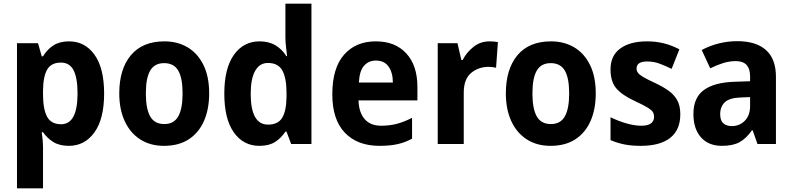

<svg xmlns="http://www.w3.org/2000/svg" viewBox="-20 -780 4292 1040"><path d="M354 -556Q440 -556 492 -483.5Q544 -411 544 -273Q544 -136 491.5 -63Q439 10 353 10Q302 10 268.5 -11Q235 -32 213 -64H206Q213 -16 213 16V240H72V-546H186L206 -475H213Q236 -513 270 -534.5Q304 -556 354 -556ZM310 -441Q258 -441 236 -404Q214 -367 213 -290V-269Q213 -189 235 -148Q257 -107 311 -107Q400 -107 400 -274Q400 -358 378.5 -399.5Q357 -441 310 -441Z M1113 -274Q1113 -189 1085 -125Q1057 -61 1002.5 -25.5Q948 10 868 10Q794 10 739.5 -25Q685 -60 655.5 -124Q626 -188 626 -274Q626 -406 689 -481Q752 -556 871 -556Q942 -556 996.5 -523.5Q1051 -491 1082 -428Q1113 -365 1113 -274ZM770 -274Q770 -191 793.5 -149.5Q817 -108 870 -108Q922 -108 945.5 -149.5Q969 -191 969 -274Q969 -357 945.5 -397.5Q922 -438 869 -438Q817 -438 793.5 -397.5Q770 -357 770 -274Z M1385 10Q1298 10 1246.5 -63Q1195 -136 1195 -273Q1195 -410 1247 -483Q1299 -556 1386 -556Q1437 -556 1473 -534Q1509 -512 1531 -476H1535Q1533 -497 1529.5 -524Q1526 -551 1526 -579V-760H1667V0H1557L1532 -67H1526Q1503 -32 1470 -11Q1437 10 1385 10ZM1432 -105Q1486 -105 1508.5 -142Q1531 -179 1532 -255V-277Q1532 -357 1509.5 -398Q1487 -439 1431 -439Q1386 -439 1362 -396Q1338 -353 1338 -272Q1338 -105 1432 -105Z M2016 -556Q2121 -556 2181 -490.5Q2241 -425 2241 -309V-236H1922Q1924 -170 1955.5 -134.5Q1987 -99 2044 -99Q2091 -99 2130.5 -109.5Q2170 -120 2212 -142V-29Q2174 -8 2132.5 1Q2091 10 2036 10Q1916 10 1848 -61Q1780 -132 1780 -269Q1780 -411 1843.5 -483.5Q1907 -556 2016 -556ZM2016 -452Q1977 -452 1952 -424Q1927 -396 1924 -333H2108Q2108 -386 2085 -419Q2062 -452 2016 -452Z M2632 -556Q2642 -556 2654.5 -555Q2667 -554 2677 -552L2667 -413Q2660 -415 2648 -416.5Q2636 -418 2629 -418Q2571 -418 2531.5 -384.5Q2492 -351 2492 -278V0H2351V-546H2458L2479 -455H2486Q2507 -496 2544.5 -526Q2582 -556 2632 -556Z M3207 -274Q3207 -189 3179 -125Q3151 -61 3096.5 -25.5Q3042 10 2962 10Q2888 10 2833.5 -25Q2779 -60 2749.5 -124Q2720 -188 2720 -274Q2720 -406 2783 -481Q2846 -556 2965 -556Q3036 -556 3090.5 -523.5Q3145 -491 3176 -428Q3207 -365 3207 -274ZM2864 -274Q2864 -191 2887.5 -149.5Q2911 -108 2964 -108Q3016 -108 3039.5 -149.5Q3063 -191 3063 -274Q3063 -357 3039.5 -397.5Q3016 -438 2963 -438Q2911 -438 2887.5 -397.5Q2864 -357 2864 -274Z M3665 -161Q3665 -76 3610 -33Q3555 10 3451 10Q3401 10 3363 2.5Q3325 -5 3287 -21V-145Q3325 -126 3370 -112.5Q3415 -99 3454 -99Q3490 -99 3506.5 -112Q3523 -125 3523 -147Q3523 -160 3517.5 -171Q3512 -182 3490 -196Q3468 -210 3420 -232Q3351 -264 3319 -300.5Q3287 -337 3287 -404Q3287 -479 3340 -517.5Q3393 -556 3485 -556Q3531 -556 3573 -546Q3615 -536 3660 -513L3618 -407Q3583 -424 3552 -435.5Q3521 -447 3486 -447Q3428 -447 3428 -409Q3428 -397 3435 -386.5Q3442 -376 3463 -363.5Q3484 -351 3527 -331Q3568 -312 3599 -290.5Q3630 -269 3647.5 -238.5Q3665 -208 3665 -161Z M3974 -557Q4075 -557 4129 -509Q4183 -461 4183 -364V0H4083L4057 -74H4053Q4022 -30 3986 -10Q3950 10 3890 10Q3818 10 3777 -36Q3736 -82 3736 -163Q3736 -250 3791.5 -291.5Q3847 -333 3956 -337L4043 -340V-366Q4043 -449 3966 -449Q3931 -449 3897.5 -438.5Q3864 -428 3827 -410L3781 -509Q3823 -532 3872.5 -544.5Q3922 -557 3974 -557ZM3992 -252Q3931 -250 3906 -226Q3881 -202 3881 -162Q3881 -127 3898 -112Q3915 -97 3944 -97Q3986 -97 4014.5 -126Q4043 -155 4043 -206V-254Z"/></svg>

Font: Noto Sans Sinhala SemiCondensed
Style: Bold
Weight: 700
Width: 4
Designer: Jelle Bosma - Monotype Design Team
Foundry: Monotype Imaging Inc.
Version: Version 2.006; ttfautohint (v1.8.4.7-5d5b)